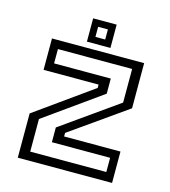

<svg xmlns="http://www.w3.org/2000/svg" viewBox="-102 -753 739 836"><g transform="rotate(15 267.5 -335.5)"><path d="M100.5 -39.5H443.5V-103.5H181V-170L436 -350.5V-502H101.5V-437.5H357V-369.5L100.5 -186.5ZM55 0V-199.5L312.5 -383.5V-398.5H64.5V-540H480V-336.5L226 -157.5V-141.5H480V0ZM215 -566V-671H321V-566ZM245.5 -595.5H289.5V-641H245.5Z"/></g></svg>

Font: Tourney
Style: Regular
Weight: 400
Designer: Tyler Finck
Foundry: Etcetera Type Co
Version: Version 1.015